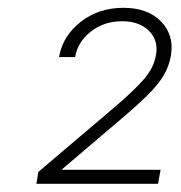

<svg xmlns="http://www.w3.org/2000/svg" viewBox="-20 -825 454 482"><path d="M71.4 -363.6 76.3 -393.5 262.4 -551.5Q318.5 -599.1 342.7 -627.8Q366.8 -656.6 371.8 -687.9Q377.8 -724.1 353.7 -747.9Q329.5 -771.7 286.6 -771.7Q241.1 -771.7 207.9 -745.6Q174.7 -719.5 168.7 -681.8H128.2Q137.4 -734.7 182.5 -770.1Q227.6 -805.4 289.8 -805.4Q350.9 -805.4 384.2 -771.1Q417.6 -736.9 409.1 -685.7Q404.8 -659.8 391.7 -637.1Q378.6 -614.3 351.7 -587.5Q324.9 -560.7 279.5 -522.4L136.4 -400.6V-398.8H383.2L376.8 -363.6Z"/></svg>

Font: Inter UI Extra Light
Style: Italic
Weight: 200
Italic angle: -9.39999°
Designer: Rasmus Andersson
Foundry: rsms
Version: 3.2;8d6f07862